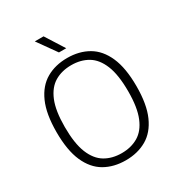

<svg xmlns="http://www.w3.org/2000/svg" viewBox="-219 -1084 1141 1233"><g transform="rotate(-30 352.0 -468.0)"><path d="M352 9Q263 9 196.2 -29.5Q129.5 -68 92.5 -151.5Q55.5 -235 55.5 -370Q55.5 -505 92.8 -588.5Q130 -672 196.8 -710.5Q263.5 -749 352 -749Q440.5 -749 507.2 -710.5Q574 -672 611 -588.2Q648 -504.5 648 -370Q648 -235.5 610.8 -151.8Q573.5 -68 506.8 -29.5Q440 9 352 9ZM352 -44Q422 -44 474.5 -75Q527 -106 556.2 -177Q585.5 -248 585.5 -367.5Q585.5 -490 556.2 -561.8Q527 -633.5 474.5 -664.8Q422 -696 352 -696Q281.5 -696 229 -665Q176.5 -634 147.2 -563.2Q118 -492.5 118 -372.5Q118 -250 147.2 -178.2Q176.5 -106.5 229 -75.2Q281.5 -44 352 -44ZM325 -806 226 -945H291L379 -806Z"/></g></svg>

Font: Encode Sans Condensed Thin Light
Style: Regular
Weight: 300
Version: Version 3.002